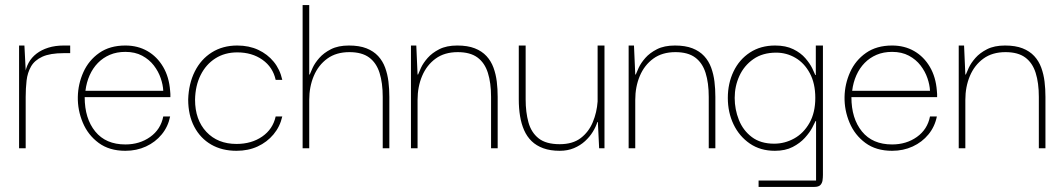

<svg xmlns="http://www.w3.org/2000/svg" viewBox="-20 -583 4176 755"><path d="M55 0V-404H76L82 -288L81 -202V0ZM81 -202 78 -289Q81 -315 92.5 -336Q104 -357 123.5 -372Q143 -387 170 -395.5Q197 -404 231 -404H256V-374H231Q177 -374 146.5 -360Q116 -346 102 -321.5Q88 -297 84.5 -266Q81 -235 81 -202Z M473 10Q410 10 368 -21Q326 -52 305.5 -101Q285 -150 286 -202Q287 -253 308 -299.5Q329 -346 370.5 -375Q412 -404 473 -404Q522 -404 560 -382Q598 -360 621.5 -320Q645 -280 649 -226Q650 -220 650 -213.5Q650 -207 650 -201H313Q313 -117 354.5 -66Q396 -15 473 -15Q529 -15 570.5 -44.5Q612 -74 622 -125H649Q641 -85 616 -54.5Q591 -24 554 -7Q517 10 473 10ZM316 -226H622Q621 -249 612 -275.5Q603 -302 585 -325.5Q567 -349 539 -364Q511 -379 473 -379Q439 -379 412 -367.5Q385 -356 365 -335.5Q345 -315 332.5 -287Q320 -259 316 -226Z M910 10Q853 10 810.5 -14.5Q768 -39 744 -84.5Q720 -130 720 -192Q722 -254 746 -302Q770 -350 813 -377Q856 -404 913 -404Q959 -404 995.5 -387Q1032 -370 1056.5 -340Q1081 -310 1090 -269H1064Q1053 -319 1012 -348Q971 -377 913 -377Q864 -377 827 -353.5Q790 -330 769 -288Q748 -246 747 -191Q747 -112 791.5 -64.5Q836 -17 910 -17Q969 -17 1011 -46Q1053 -75 1064 -125H1090Q1081 -85 1055.5 -54.5Q1030 -24 993 -7Q956 10 910 10Z M1170 0V-563H1196V-290H1198Q1201 -298 1209.5 -316.5Q1218 -335 1235.5 -355Q1253 -375 1281.5 -389.5Q1310 -404 1352 -404Q1393 -404 1421 -393Q1449 -382 1467 -362.5Q1485 -343 1494.5 -317Q1504 -291 1507.5 -262Q1511 -233 1511 -202V0H1485V-202Q1485 -257 1472.5 -296.5Q1460 -336 1431.5 -357Q1403 -378 1354 -378Q1302 -378 1267 -352.5Q1232 -327 1214 -284.5Q1196 -242 1196 -190V0Z M1596 0V-404H1617L1622 -290H1624Q1627 -298 1635.5 -316.5Q1644 -335 1661.5 -355Q1679 -375 1707.5 -389.5Q1736 -404 1778 -404Q1819 -404 1847 -393Q1875 -382 1893 -362.5Q1911 -343 1920.5 -317Q1930 -291 1933.5 -262Q1937 -233 1937 -202V0H1911V-202Q1911 -257 1898.5 -296.5Q1886 -336 1857.5 -357Q1829 -378 1780 -378Q1728 -378 1693 -352.5Q1658 -327 1640 -284.5Q1622 -242 1622 -190V0Z M2181 10Q2144 10 2116.5 0Q2089 -10 2070.5 -28Q2052 -46 2041 -71Q2030 -96 2025 -126.5Q2020 -157 2020 -192V-404H2047V-192Q2047 -142 2058 -102Q2069 -62 2098 -39Q2127 -16 2181 -16Q2232 -16 2263.5 -40Q2295 -64 2311 -102.5Q2327 -141 2330 -184V-404H2357V0H2336L2331 -103H2329Q2323 -84 2311 -64.5Q2299 -45 2280.5 -28Q2262 -11 2237 -0.5Q2212 10 2181 10Z M2452 0V-404H2473L2478 -290H2480Q2483 -298 2491.5 -316.5Q2500 -335 2517.5 -355Q2535 -375 2563.5 -389.5Q2592 -404 2634 -404Q2675 -404 2703 -393Q2731 -382 2749 -362.5Q2767 -343 2776.5 -317Q2786 -291 2789.5 -262Q2793 -233 2793 -202V0H2767V-202Q2767 -257 2754.5 -296.5Q2742 -336 2713.5 -357Q2685 -378 2636 -378Q2584 -378 2549 -352.5Q2514 -327 2496 -284.5Q2478 -242 2478 -190V0Z M2963 152V127H3189V-107H3187Q3184 -100 3174 -81Q3164 -62 3145 -41Q3126 -20 3097 -5Q3068 10 3027 10Q2970 10 2928.5 -18.5Q2887 -47 2864.5 -94Q2842 -141 2842 -198Q2842 -255 2864.5 -302Q2887 -349 2929 -376.5Q2971 -404 3028 -404Q3070 -404 3099.5 -389.5Q3129 -375 3147 -354Q3165 -333 3174 -314.5Q3183 -296 3186 -288H3188V-404H3216V105Q3216 115 3214.5 126Q3213 137 3206 144.5Q3199 152 3182 152ZM3024 -18Q3066 -18 3103 -38.5Q3140 -59 3163 -99.5Q3186 -140 3186 -198Q3186 -255 3164.5 -295Q3143 -335 3108 -355.5Q3073 -376 3032 -376Q2979 -376 2942.5 -350.5Q2906 -325 2887.5 -284.5Q2869 -244 2869 -198Q2869 -153 2885.5 -111.5Q2902 -70 2936.5 -44Q2971 -18 3024 -18Z M3488 10Q3425 10 3383 -21Q3341 -52 3320.5 -101Q3300 -150 3301 -202Q3302 -253 3323 -299.5Q3344 -346 3385.5 -375Q3427 -404 3488 -404Q3537 -404 3575 -382Q3613 -360 3636.5 -320Q3660 -280 3664 -226Q3665 -220 3665 -213.5Q3665 -207 3665 -201H3328Q3328 -117 3369.5 -66Q3411 -15 3488 -15Q3544 -15 3585.5 -44.5Q3627 -74 3637 -125H3664Q3656 -85 3631 -54.5Q3606 -24 3569 -7Q3532 10 3488 10ZM3331 -226H3637Q3636 -249 3627 -275.5Q3618 -302 3600 -325.5Q3582 -349 3554 -364Q3526 -379 3488 -379Q3454 -379 3427 -367.5Q3400 -356 3380 -335.5Q3360 -315 3347.5 -287Q3335 -259 3331 -226Z M3750 0V-404H3771L3776 -290H3778Q3781 -298 3789.5 -316.5Q3798 -335 3815.5 -355Q3833 -375 3861.5 -389.5Q3890 -404 3932 -404Q3973 -404 4001 -393Q4029 -382 4047 -362.5Q4065 -343 4074.5 -317Q4084 -291 4087.5 -262Q4091 -233 4091 -202V0H4065V-202Q4065 -257 4052.5 -296.5Q4040 -336 4011.5 -357Q3983 -378 3934 -378Q3882 -378 3847 -352.5Q3812 -327 3794 -284.5Q3776 -242 3776 -190V0Z"/></svg>

Font: Darker Grotesque Light
Style: Regular
Weight: 300
Designer: Gabriel Lam
Foundry: TypeRant
Version: Version 1.000;gftools[0.9.28]